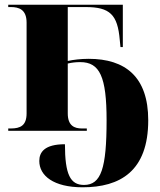

<svg xmlns="http://www.w3.org/2000/svg" viewBox="-20 -556 682 816"><path d="M331 240C490 240 610 172 610 -45C610 -230 512 -306 357 -306C322 -306 292 -302 268 -297V-526H344C447 -526 480 -494 489 -386L492 -356H502V-536H15V-526H26C60 -526 93 -516 93 -460V-74C93 -22 66 -10 26 -10H15V0H349V-10H328C297 -10 268 -21 268 -74V-286C285 -290 302 -292 321 -292C404 -292 433 -230 433 -45C433 159 410 230 337 230C279 230 256 186 256 57C169 57 147 91 147 128C147 191 208 240 331 240Z"/></svg>

Font: Noto Serif Display ExtraBold
Style: Regular
Weight: 800
Designer: Monotype Design Team
Foundry: Monotype Imaging Inc.
Version: Version 2.009